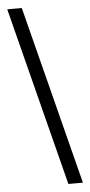

<svg xmlns="http://www.w3.org/2000/svg" viewBox="-66 -903 526 1118"><g transform="rotate(-5 196.5 -344.0)"><path d="M287 178 21 -866H106L372 178Z"/></g></svg>

Font: Noto Sans Malayalam UI
Style: Regular
Weight: 400
Designer: Jelle Bosma - Monotype Design Team
Foundry: Monotype Imaging Inc.
Version: Version 2.104